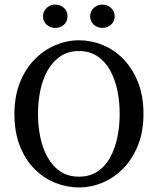

<svg xmlns="http://www.w3.org/2000/svg" viewBox="-20 -805 689 839"><path d="M325 14Q271 14 220.5 -6.5Q170 -27 130 -67.5Q90 -108 66.5 -168Q43 -228 43 -307Q43 -383 66.5 -443Q90 -503 130.5 -544.5Q171 -586 221.5 -607.5Q272 -629 325 -629Q378 -629 428.5 -608.5Q479 -588 519 -547Q559 -506 583 -446Q607 -386 607 -307Q607 -231 583.5 -171.5Q560 -112 520 -70.5Q480 -29 429.5 -7.5Q379 14 325 14ZM325 -33Q372 -33 406 -55.5Q440 -78 461.5 -117.5Q483 -157 493 -206Q503 -255 503 -307Q503 -360 493 -409Q483 -458 461.5 -497Q440 -536 406 -559Q372 -582 325 -582Q278 -582 244 -559Q210 -536 188 -497Q166 -458 156 -409Q146 -360 146 -307Q146 -255 156 -206Q166 -157 188 -117.5Q210 -78 244 -55.5Q278 -33 325 -33ZM221 -683Q200 -683 184 -697Q168 -711 168 -734Q168 -756 184 -770.5Q200 -785 221 -785Q244 -785 259.5 -770.5Q275 -756 275 -734Q275 -711 259.5 -697Q244 -683 221 -683ZM427 -683Q406 -683 390 -697Q374 -711 374 -734Q374 -756 390 -770.5Q406 -785 427 -785Q449 -785 465 -770.5Q481 -756 481 -734Q481 -711 465 -697Q449 -683 427 -683Z"/></svg>

Font: Lisu Bosa Light
Style: Regular
Weight: 300
Designer: David Morse, Annie Olsen, Victor Gaultney, Frank Grießhammer (Latin)
Foundry: SIL International
Version: Version 2.000